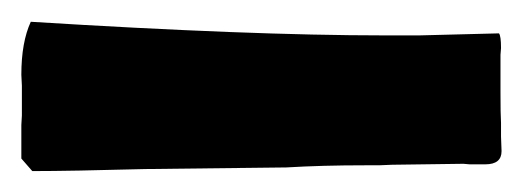

<svg xmlns="http://www.w3.org/2000/svg" viewBox="-77 -743 488 179"><path d="M-56.6 -663.1 -57.1 -673.3Q-57.1 -703.6 -48.3 -722.7Q155.8 -710 281.2 -710H314L388.2 -711.9Q390.1 -709.5 390.1 -698.2L389.6 -691.9V-656.7Q389.6 -636.2 390.1 -628.4V-615.7L390.6 -602.1Q390.6 -589.8 375.5 -589.8H360.8L355 -590.3L288.6 -589.4L276.4 -588.9H263.7Q223.1 -588.9 189.9 -586.9L58.6 -585.4Q-11.7 -583.5 -46.9 -583.5L-57.1 -595.2V-626.5L-56.6 -635.3Z"/></svg>

Font: Bowlby One
Style: Regular
Weight: 400
Designer: vernon adams
Foundry: vernon adams
Version: Version 1.000